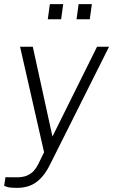

<svg xmlns="http://www.w3.org/2000/svg" viewBox="-31 -743 547 928"><path d="M53 165Q15 165 2 160Q-11 155 -11 155L-4.5 113.5L46 114Q78.5 114.5 99 105.8Q119.5 97 132 83Q144.5 69 152.5 53L182 -7L66 -517H127.5L222.5 -83L438 -517H496L207.5 59Q186.5 99 162.5 122.2Q138.5 145.5 111.2 155.2Q84 165 53 165ZM339 -650 349 -723H413L403 -650ZM200 -650 210 -723H274.5L264.5 -650Z"/></svg>

Font: Public Sans Thin ExtraLight
Style: Italic
Weight: 250
Italic angle: -8°
Version: Version 2.001